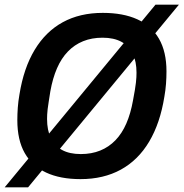

<svg xmlns="http://www.w3.org/2000/svg" viewBox="-28 -753 784 820"><path d="M316 12Q229 12 169 -16Q109 -44 77.5 -99.5Q46 -155 46 -240Q46 -266 48 -293.5Q50 -321 55 -349Q73 -462 120 -540Q167 -618 240 -658Q313 -698 411 -698Q498 -698 558.5 -670.5Q619 -643 651 -587.5Q683 -532 683 -448Q683 -422 681 -395Q679 -368 674 -340Q656 -227 609 -148Q562 -69 488 -28.5Q414 12 316 12ZM317 -95Q363 -95 400 -110Q437 -125 465 -154Q493 -183 511.5 -225.5Q530 -268 540 -324Q545 -350 548 -368.5Q551 -387 552.5 -400Q554 -413 554.5 -423.5Q555 -434 555 -443Q555 -490 539 -523.5Q523 -557 490.5 -574.5Q458 -592 410 -592Q364 -592 327 -577Q290 -562 262 -533Q234 -504 215.5 -461.5Q197 -419 187 -363Q183 -337 180 -318.5Q177 -300 175.5 -287Q174 -274 173.5 -264Q173 -254 173 -245Q173 -197 189 -163.5Q205 -130 237 -112.5Q269 -95 317 -95ZM-8 47 636 -733H736L92 47Z"/></svg>

Font: Archivo SemiCondensed SemiBold
Style: Italic
Weight: 600
Width: 4
Italic angle: -10°
Designer: Hector Gatti
Foundry: Omnibus-Type
Version: Version 2.001